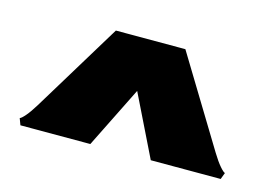

<svg xmlns="http://www.w3.org/2000/svg" viewBox="-51 -839 636 451"><g transform="rotate(15 267.5 -613.5)"><path d="M517 -493 511 -477H341L268 -626L194 -477H24L18 -493Q22 -494 31 -504.5Q40 -515 51 -533L183 -750H352L484 -533Q495 -515 504 -504.5Q513 -494 517 -493Z"/></g></svg>

Font: Farro
Style: Bold
Weight: 700
Designer: Aceler Chua
Foundry: Grayscale Limited
Version: Version 1.101